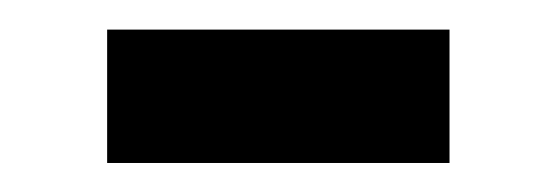

<svg xmlns="http://www.w3.org/2000/svg" viewBox="-20 -366 380 131"><path d="M286.7 -254.8H53.1V-345.8H286.7Z"/></svg>

Font: Khula Semibold
Style: Regular
Weight: 600
Designer: Erin McLaughlin, Steve Matteson
Version: Version 1.000;PS 1.0;hotconv 1.0.72;makeotf.lib2.5.5900; ttf